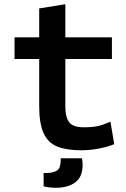

<svg xmlns="http://www.w3.org/2000/svg" viewBox="-20 -701 600 911"><path d="M364 12Q296 12 252 -5.5Q208 -23 187 -69Q166 -115 166 -197V-421H49V-524H166V-661L290 -681V-524H511V-421H290V-199Q290 -157 300 -135Q310 -113 329.5 -105Q349 -97 377 -97Q416 -97 443 -102.5Q470 -108 504 -124L522 -17Q491 -4 449 4Q407 12 364 12ZM244 190Q230 190 213 188Q196 186 187 183V120H203Q236 119 252 107Q268 95 268 60V50H369Q372 67 372 81Q372 138 337.5 164Q303 190 244 190Z"/></svg>

Font: Ubuntu Sans Mono SemiBold
Style: Regular
Weight: 600
Monospace: yes
Designer: Dalton Maag Ltd
Foundry: Dalton Maag Ltd
Version: Version 1.006